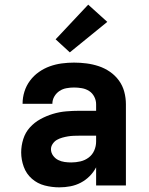

<svg xmlns="http://www.w3.org/2000/svg" viewBox="-20 -797 640 825"><path d="M235 8Q203 8 172 0Q141 -8 117 -29Q93 -50 82 -80.5Q71 -111 71 -142Q71 -171 80 -199.5Q89 -228 108.5 -249.5Q128 -271 153.5 -285Q179 -299 207 -307.5Q235 -316 264 -318.5Q293 -321 322 -321H393V-349Q393 -366 385 -381.5Q377 -397 363 -406Q349 -415 332 -418Q315 -421 298 -421Q282 -421 265.5 -418Q249 -415 235.5 -406Q222 -397 213.5 -382.5Q205 -368 205 -351H77Q77 -378 85 -403.5Q93 -429 109 -450.5Q125 -472 147 -487.5Q169 -503 194 -512Q219 -521 245.5 -524.5Q272 -528 298 -528Q325 -528 352 -524.5Q379 -521 404.5 -512.5Q430 -504 452.5 -488.5Q475 -473 491 -451Q507 -429 514 -402.5Q521 -376 521 -349V0H393V-78Q382 -57 365 -40Q348 -23 327 -12Q306 -1 282.5 3.5Q259 8 235 8ZM286 -99Q306 -99 325.5 -103.5Q345 -108 361 -120Q377 -132 385 -150.5Q393 -169 393 -189V-214H322Q310 -214 297 -213.5Q284 -213 272 -211Q260 -209 247.5 -205.5Q235 -202 224.5 -196Q214 -190 206.5 -179Q199 -168 199 -156Q199 -141 208 -128.5Q217 -116 230 -109.5Q243 -103 257.5 -101Q272 -99 286 -99ZM280 -572 219 -628 359 -777 441 -703Z"/></svg>

Font: Iosevka Custom XBdEx
Style: Regular
Weight: 800
Width: 7
Monospace: yes
Designer: Belleve Invis
Foundry: Belleve Invis
Version: Version 11.2.4; ttfautohint (v1.8.4)